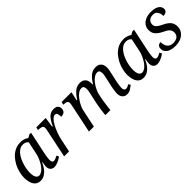

<svg xmlns="http://www.w3.org/2000/svg" viewBox="212 -1549 2561 2561"><g transform="rotate(-45 1493.0 -268.0)"><path d="M172 10C143 10 118 2 99 -14C80 -30 66 -52 57 -80C48 -107 43 -138 43 -173C43 -204 47 -237 56 -272C64 -306 76 -339 93 -372C110 -404 130 -433 154 -460C178 -486 206 -507 237 -523C268 -538 303 -546 341 -546C357 -546 372 -545 387 -542C401 -539 414 -534 427 -529C439 -524 449 -517 458 -510L502 -535H534L466 -215C465 -208 463 -197 460 -183C457 -169 455 -155 454 -140C452 -125 451 -113 451 -104C451 -87 454 -75 460 -66C465 -57 473 -53 484 -53C495 -53 507 -55 519 -61C531 -66 543 -72 556 -79L574 -50C565 -41 552 -32 536 -23C520 -14 503 -6 485 0C467 7 450 10 433 10C409 10 390 3 376 -12C362 -27 355 -47 355 -73C355 -86 356 -99 358 -110C359 -121 362 -134 365 -151H359C344 -117 327 -88 308 -64C289 -40 268 -22 246 -9C223 4 199 10 172 10ZM208 -53C225 -53 243 -60 262 -73C280 -86 297 -104 314 -127C330 -150 344 -175 357 -203C370 -231 379 -259 385 -288L422 -465C415 -477 404 -486 390 -492C376 -498 361 -501 346 -501C319 -501 295 -494 274 -479C253 -464 234 -444 218 -419C202 -394 188 -367 178 -338C167 -309 158 -279 153 -250C148 -220 145 -193 145 -169C145 -128 151 -98 163 -80C175 -62 190 -53 208 -53Z M623 0 707 -402C709 -411 711 -421 712 -430C713 -439 713 -444 713 -447C713 -467 705 -480 688 -486C671 -491 652 -494 633 -494H625L634 -536H811L790 -392H800C813 -419 826 -445 841 -468C856 -491 873 -510 894 -525C915 -539 940 -546 970 -546C998 -546 1019 -540 1032 -527C1045 -514 1052 -497 1052 -477C1052 -454 1046 -435 1033 -422C1020 -408 998 -401 969 -401C969 -425 966 -444 961 -459C956 -473 945 -480 929 -480C912 -480 894 -471 877 -453C859 -435 842 -411 827 -382C811 -352 797 -320 784 -285C771 -250 761 -215 754 -182L716 0H623Z M1804 10C1785 10 1768 6 1755 -3C1741 -12 1731 -24 1724 -39C1717 -54 1713 -71 1713 -90C1713 -106 1715 -125 1718 -147C1721 -168 1725 -194 1732 -225L1749 -303C1751 -312 1754 -324 1757 -338C1760 -352 1763 -367 1766 -382C1769 -397 1770 -411 1770 -422C1770 -435 1767 -448 1762 -462C1756 -475 1743 -481 1724 -481C1709 -481 1693 -477 1678 -468C1663 -459 1648 -448 1634 -434C1620 -419 1607 -403 1595 -386C1582 -368 1572 -350 1563 -331C1554 -312 1546 -295 1541 -278L1525 -206C1523 -197 1520 -182 1517 -163C1514 -144 1511 -123 1508 -101C1505 -78 1502 -58 1500 -39C1497 -20 1496 -7 1496 0H1401C1401 -8 1402 -21 1405 -40C1407 -58 1410 -79 1413 -102C1416 -125 1420 -147 1424 -169C1428 -191 1432 -210 1435 -225L1452 -303C1454 -312 1457 -324 1460 -338C1463 -352 1466 -367 1469 -382C1472 -397 1473 -411 1473 -422C1473 -435 1470 -448 1465 -462C1459 -475 1446 -481 1427 -481C1406 -481 1386 -473 1365 -458C1344 -443 1325 -423 1308 -399C1290 -375 1275 -350 1263 -325C1250 -299 1242 -276 1238 -256L1184 0H1091L1175 -402C1177 -411 1179 -421 1180 -430C1181 -439 1181 -444 1181 -447C1181 -467 1174 -480 1161 -486C1147 -491 1130 -494 1111 -494H1103L1112 -536H1297L1270 -410H1280C1307 -454 1335 -488 1364 -511C1392 -534 1425 -545 1462 -545C1489 -545 1510 -540 1525 -530C1540 -519 1552 -506 1559 -489C1566 -472 1569 -454 1569 -434C1569 -430 1569 -426 1569 -422C1568 -418 1568 -414 1567 -410H1577C1604 -454 1632 -488 1661 -511C1689 -534 1722 -545 1759 -545C1786 -545 1807 -540 1822 -530C1837 -519 1849 -506 1856 -489C1863 -472 1866 -454 1866 -434C1866 -417 1864 -399 1860 -380C1855 -360 1851 -341 1848 -324L1822 -206C1818 -187 1815 -169 1813 -151C1810 -133 1809 -116 1809 -101C1809 -86 1812 -74 1819 -66C1825 -57 1833 -53 1844 -53C1855 -53 1865 -55 1876 -59C1886 -63 1897 -69 1908 -76L1926 -47C1910 -34 1892 -21 1873 -9C1853 4 1830 10 1804 10Z M2115 10C2086 10 2061 2 2042 -14C2023 -30 2009 -52 2000 -80C1991 -107 1986 -138 1986 -173C1986 -204 1990 -237 1999 -272C2007 -306 2019 -339 2036 -372C2053 -404 2073 -433 2097 -460C2121 -486 2149 -507 2180 -523C2211 -538 2246 -546 2284 -546C2300 -546 2315 -545 2330 -542C2344 -539 2357 -534 2370 -529C2382 -524 2392 -517 2401 -510L2445 -535H2477L2409 -215C2408 -208 2406 -197 2403 -183C2400 -169 2398 -155 2397 -140C2395 -125 2394 -113 2394 -104C2394 -87 2397 -75 2403 -66C2408 -57 2416 -53 2427 -53C2438 -53 2450 -55 2462 -61C2474 -66 2486 -72 2499 -79L2517 -50C2508 -41 2495 -32 2479 -23C2463 -14 2446 -6 2428 0C2410 7 2393 10 2376 10C2352 10 2333 3 2319 -12C2305 -27 2298 -47 2298 -73C2298 -86 2299 -99 2301 -110C2302 -121 2305 -134 2308 -151H2302C2287 -117 2270 -88 2251 -64C2232 -40 2211 -22 2189 -9C2166 4 2142 10 2115 10ZM2151 -53C2168 -53 2186 -60 2205 -73C2223 -86 2240 -104 2257 -127C2273 -150 2287 -175 2300 -203C2313 -231 2322 -259 2328 -288L2365 -465C2358 -477 2347 -486 2333 -492C2319 -498 2304 -501 2289 -501C2262 -501 2238 -494 2217 -479C2196 -464 2177 -444 2161 -419C2145 -394 2131 -367 2121 -338C2110 -309 2101 -279 2096 -250C2091 -220 2088 -193 2088 -169C2088 -128 2094 -98 2106 -80C2118 -62 2133 -53 2151 -53Z M2712 10C2679 10 2650 5 2625 -4C2600 -13 2581 -26 2568 -43C2554 -60 2547 -80 2547 -103C2547 -121 2551 -135 2558 -145C2565 -154 2574 -161 2584 -164C2593 -167 2602 -169 2610 -169C2610 -146 2614 -124 2621 -104C2628 -84 2641 -68 2658 -56C2675 -44 2697 -38 2724 -38C2746 -38 2765 -42 2782 -49C2798 -56 2810 -66 2819 -80C2828 -93 2832 -110 2832 -131C2832 -154 2824 -174 2809 -191C2794 -208 2768 -224 2731 -241C2694 -258 2665 -279 2643 -302C2621 -325 2610 -356 2610 -396C2610 -425 2618 -450 2634 -473C2649 -495 2672 -513 2701 -526C2730 -539 2764 -545 2803 -545C2840 -545 2869 -540 2892 -531C2915 -522 2932 -510 2943 -495C2954 -480 2959 -465 2959 -450C2959 -429 2952 -414 2939 -404C2926 -393 2907 -388 2884 -388C2884 -406 2881 -423 2876 -441C2870 -458 2861 -471 2848 -483C2835 -494 2817 -499 2794 -499C2764 -499 2740 -491 2723 -475C2706 -459 2697 -438 2697 -413C2697 -390 2705 -372 2722 -357C2739 -342 2764 -326 2799 -310C2836 -293 2865 -273 2887 -249C2908 -225 2919 -194 2919 -155C2919 -123 2911 -95 2894 -70C2877 -45 2854 -25 2823 -11C2792 3 2755 10 2712 10Z"/></g></svg>

Font: NameLogos Serif
Style: Italic
Weight: 500
Version: Version 0.1